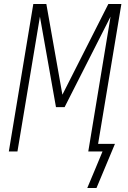

<svg xmlns="http://www.w3.org/2000/svg" viewBox="-20 -755 640 957"><path d="M461 182H415Q434 137 453 91.5Q472 46 491 0H420L531 -672L302 -221H259L179 -672L67 0H24L146 -735H211L291 -283L520 -735H585L469 -38H553Z"/></svg>

Font: Iosevka Curly XLtExObl
Style: Regular
Weight: 200
Width: 7
Italic angle: -9°
Monospace: yes
Designer: Belleve Invis
Foundry: Belleve Invis
Version: Version 11.0.1; ttfautohint (v1.8.3)